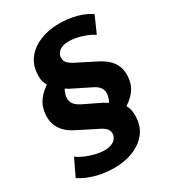

<svg xmlns="http://www.w3.org/2000/svg" viewBox="-214 -832 1027 1140"><g transform="rotate(-30 299.5 -262.5)"><path d="M232 191Q165 191 105 174.5Q45 158 0 128L55 13Q77 29 107 42Q137 55 170 63Q203 71 233 71Q259 71 278 64Q297 57 308.5 43.5Q320 30 322 11Q323 -9 312 -23.5Q301 -38 274 -52L141 -119Q102 -138 77 -163.5Q52 -189 41.5 -220Q31 -251 34 -288Q38 -341 67.5 -381Q97 -421 153 -452L140 -424Q124 -445 116.5 -468Q109 -491 113 -527Q117 -586 152.5 -628.5Q188 -671 245 -693.5Q302 -716 372 -716Q434 -716 489 -701.5Q544 -687 584 -659L534 -546Q499 -569 453.5 -582.5Q408 -596 369 -596Q344 -596 325 -589Q306 -582 294.5 -568.5Q283 -555 282 -535Q281 -515 292 -501Q303 -487 330 -472L462 -405Q502 -385 527 -360Q552 -335 562.5 -304.5Q573 -274 570 -237Q566 -184 536 -145.5Q506 -107 450 -76L462 -107Q480 -87 487 -61Q494 -35 491 1Q487 61 451.5 103.5Q416 146 359 168.5Q302 191 232 191ZM192 -313Q191 -296 196 -282.5Q201 -269 213.5 -257.5Q226 -246 245 -236L365 -178Q377 -171 388 -164Q399 -157 407 -150L383 -145Q397 -161 404 -179Q411 -197 412 -212Q413 -228 408 -241.5Q403 -255 391 -266.5Q379 -278 358 -288L239 -347Q227 -353 216 -360.5Q205 -368 197 -375L223 -383Q208 -366 200.5 -347Q193 -328 192 -313Z"/></g></svg>

Font: Nunito Sans 9pt Black
Style: Italic
Weight: 900
Italic angle: -9°
Version: Version 3.101;gftools[0.9.27]